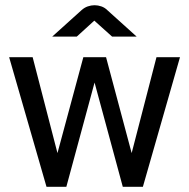

<svg xmlns="http://www.w3.org/2000/svg" viewBox="-20 -715 724 735"><path d="M158 0 15 -496H105L200 -129L299 -496H386L484 -129L579 -496H669L527 0H450L342 -399L234 0ZM180 -575 292 -676Q303 -686 316 -690.5Q329 -695 342 -695Q355 -695 368 -690.5Q381 -686 391 -676L503 -575H409L341 -636L274 -575Z"/></svg>

Font: Atkinson Hyperlegible Next
Style: Regular
Weight: 400
Designer: Elliott Scott, Megan Eiswerth, Linus Boman, Theodore Petrosky, Letters from Sweden
Foundry: Applied Design Works, Letters from Sweden
Version: Version 2.001